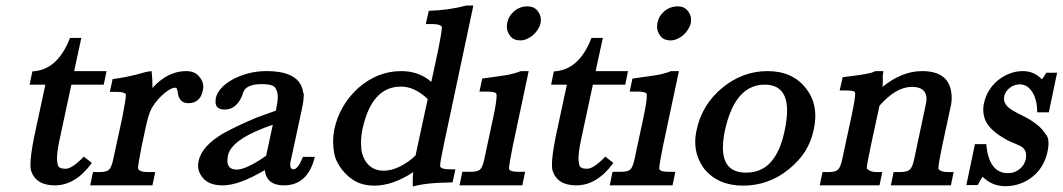

<svg xmlns="http://www.w3.org/2000/svg" viewBox="-20 -670 3841 694"><path d="M238 -364 194 -159Q186 -119 186 -96Q186 -87 189 -73.5Q192 -60 217 -60Q241 -60 283 -104L312 -81Q253 0 178 0Q109 0 92 -54Q90 -62 90 -75Q90 -107 103 -173L144 -364H87L97 -412Q188 -416 233 -533H274L248 -413H365L355 -364Z M528 -413Q531 -384 531 -362Q531 -357 531 -352Q586 -413 653 -413Q683 -413 699 -394.5Q715 -376 715 -357Q715 -350 713 -343Q704 -297 660 -297Q626 -297 622 -340Q620 -346 619 -349.5Q618 -353 613 -353Q596 -353 566 -326Q537 -298 525 -272Q521 -264 516 -247.5Q511 -231 506 -207L492 -141Q479 -75 479 -63Q479 -62 479 -61Q484 -48 514 -48H541L531 0H306L316 -48H340Q365 -48 374 -56.5Q383 -65 389 -93L422 -245Q435 -312 435 -325Q435 -327 435 -328Q432 -338 401 -338H377L387 -384Q410 -387 440.5 -393Q471 -399 508 -410Z M1118 -103Q1093 0 1006 0Q944 0 937 -55Q887 -26 850.5 -13Q814 0 785 0Q740 0 718 -22Q696 -44 696 -71Q696 -80 698 -89Q710 -143 789 -189Q815 -203 845.5 -217.5Q876 -232 910 -246L977 -270L979 -280Q984 -304 984 -321Q984 -338 975.5 -352Q967 -366 926 -366Q872 -366 860 -338Q859 -335 857.5 -331.5Q856 -328 856 -326Q835 -274 792 -274Q759 -274 759 -302Q759 -308 760 -315Q769 -355 825 -385Q880 -413 943 -413Q1067 -413 1076 -334L1077 -335Q1078 -331 1078 -324Q1078 -318 1076.5 -305.5Q1075 -293 1070 -270L1032 -94Q1029 -82 1029 -75Q1029 -58 1041 -58Q1057 -58 1075 -103ZM932 -207H933Q816 -162 804 -108Q802 -98 802 -89Q802 -57 836 -57Q870 -57 942 -107L966 -219Z M1564 -490Q1577 -556 1577 -569Q1577 -571 1577 -572Q1574 -583 1542 -583H1519L1530 -631Q1602 -633 1666 -650H1691L1585 -151Q1571 -86 1571 -72Q1571 -70 1571 -69Q1574 -58 1606 -58H1626L1616 -11L1596 -10Q1567 -10 1535.5 -7Q1504 -4 1472 4Q1472 -10 1472 -23Q1472 -36 1474 -48Q1400 1 1333 1Q1295 1 1267 -13.5Q1239 -28 1216 -57Q1193 -88 1188.5 -113.5Q1184 -139 1184 -157Q1184 -178 1188 -201Q1207 -290 1275 -352Q1345 -413 1430 -413Q1462 -413 1489 -403.5Q1516 -394 1539 -374ZM1526 -312Q1479 -357 1429 -357Q1323 -357 1290 -202Q1285 -177 1285 -155Q1285 -149 1286 -132.5Q1287 -116 1296.5 -96Q1306 -76 1324 -64.5Q1342 -53 1367 -53Q1395 -53 1425.5 -68Q1456 -83 1482 -108Z M1813 -586Q1818 -612 1838.5 -629.5Q1859 -647 1887 -647Q1910 -647 1922.5 -631.5Q1935 -616 1935 -599Q1935 -593 1934 -586Q1931 -574 1923.5 -562.5Q1916 -551 1906 -542.5Q1896 -534 1884 -529Q1872 -524 1861 -524Q1836 -524 1824 -540Q1812 -556 1812 -573Q1812 -579 1813 -586ZM1833 -140Q1820 -75 1820 -62Q1820 -60 1820 -59Q1824 -49 1853 -49H1878L1868 0H1641L1651 -49H1680Q1706 -49 1715 -57Q1724 -65 1730 -92L1764 -251Q1775 -304 1775 -323Q1775 -328 1774 -331Q1771 -339 1739 -339H1713L1723 -386Q1767 -392 1801 -397Q1835 -402 1863 -413H1891Z M2123 -364 2079 -159Q2071 -119 2071 -96Q2071 -87 2074 -73.5Q2077 -60 2102 -60Q2126 -60 2168 -104L2197 -81Q2138 0 2063 0Q1994 0 1977 -54Q1975 -62 1975 -75Q1975 -107 1988 -173L2029 -364H1972L1982 -412Q2073 -416 2118 -533H2159L2133 -413H2250L2240 -364Z M2356 -586Q2361 -612 2381.5 -629.5Q2402 -647 2430 -647Q2453 -647 2465.5 -631.5Q2478 -616 2478 -599Q2478 -593 2477 -586Q2474 -574 2466.5 -562.5Q2459 -551 2449 -542.5Q2439 -534 2427 -529Q2415 -524 2404 -524Q2379 -524 2367 -540Q2355 -556 2355 -573Q2355 -579 2356 -586ZM2376 -140Q2363 -75 2363 -62Q2363 -60 2363 -59Q2367 -49 2396 -49H2421L2411 0H2184L2194 -49H2223Q2249 -49 2258 -57Q2267 -65 2273 -92L2307 -251Q2318 -304 2318 -323Q2318 -328 2317 -331Q2314 -339 2282 -339H2256L2266 -386Q2310 -392 2344 -397Q2378 -402 2406 -413H2434Z M2498 -200Q2517 -291 2590 -352Q2664 -413 2754 -413Q2844 -413 2892 -352Q2927 -309 2927 -251Q2927 -227 2921 -200Q2912 -158 2890.5 -123.5Q2869 -89 2831 -58Q2758 1 2666 1Q2577 1 2527 -58Q2493 -102 2493 -157Q2493 -178 2498 -200ZM2600 -197Q2593 -163 2593 -137Q2593 -46 2676 -46Q2733 -46 2767 -85Q2801 -124 2816 -197Q2825 -239 2825 -270Q2825 -364 2744 -364Q2636 -364 2600 -197Z M3173 -413 3170 -390 3171 -393Q3171 -385 3171 -376Q3171 -367 3170 -356Q3240 -413 3313 -413Q3406 -413 3418 -339V-340Q3420 -327 3420 -315Q3420 -304 3418 -293L3385 -140Q3372 -77 3372 -62Q3372 -61 3372 -60Q3379 -48 3408 -48H3427L3417 0H3200L3210 -48H3233Q3258 -48 3268 -56.5Q3278 -65 3284 -93L3326 -291Q3329 -303 3329 -312Q3329 -356 3276 -356Q3219 -356 3159 -288L3127 -140Q3113 -73 3113 -62Q3113 -62 3113 -61Q3117 -56 3126 -52Q3135 -48 3149 -48H3169L3159 0H2943L2953 -48H2974Q2999 -48 3008.5 -56.5Q3018 -65 3024 -93L3058 -251Q3066 -289 3068.5 -306Q3071 -323 3071 -330Q3071 -335 3070 -337Q3068 -343 3036 -343H3015L3026 -391Q3061 -395 3088 -399Q3115 -403 3133 -408H3132L3144 -413Z M3504 -149H3545Q3554 -44 3624 -44Q3647 -44 3665 -58.5Q3683 -73 3688 -95Q3689 -102 3689 -108Q3689 -123 3681 -132Q3676 -140 3655 -148H3656Q3645 -153 3636 -156.5Q3627 -160 3620 -164Q3553 -200 3539 -242Q3534 -258 3534 -274Q3534 -286 3537 -298Q3542 -322 3555 -343Q3568 -364 3587 -379.5Q3606 -395 3629 -404Q3652 -413 3677 -413Q3719 -413 3746 -383Q3750 -388 3753.5 -393.5Q3757 -399 3762 -407H3801L3771 -264H3729Q3729 -309 3711.5 -337Q3694 -365 3666 -365Q3646 -365 3630 -352.5Q3614 -340 3610 -323Q3609 -318 3609 -313Q3609 -299 3620.5 -286Q3632 -273 3674 -253Q3739 -221 3760 -184L3759 -186Q3768 -175 3769 -165Q3770 -155 3770 -151Q3770 -138 3766 -120Q3760 -93 3746.5 -70.5Q3733 -48 3712.5 -31.5Q3692 -15 3667 -6Q3642 3 3614 3Q3566 3 3532 -31Q3528 -26 3523 -17.5Q3518 -9 3514 -1H3473Z"/></svg>

Font: New Athena Unicode
Style: Bold Italic
Weight: 700
Designer: J. Rusten 1997; rev. by R. Hancock 2001, 2002, rev. by D. Mastronarde 2002-2021
Foundry: Society for Classical Studies (formerly American Philological Association)
Version: Version 5.008